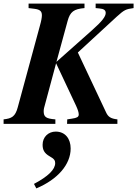

<svg xmlns="http://www.w3.org/2000/svg" viewBox="-41 -689 763 1068"><path d="M392 -397 608 -596C651 -635 659 -638 702 -644V-669H491V-644L512 -642C537 -640 547 -632 547 -617C547 -598 529 -572 470 -520L273 -345L335 -572C349 -624 370 -639 429 -644V-669H118V-644L151 -640C182 -636 192 -626 192 -604C192 -592 189 -574 181 -546L58 -93C44 -40 24 -30 -21 -25V0H267V-25C215 -29 202 -38 202 -71C202 -77 203 -83 204 -88L271 -337L382 -101C392 -79 397 -64 397 -52C397 -38 386 -33 359 -29L333 -25L332 0H612V-25C574 -29 560 -40 549 -64ZM161 359C280 309 352 226 352 137C352 83 322 43 269 43C228 43 196 73 196 116C196 143 204 163 236 181C260 194 266 204 266 218C266 254 227 292 148 334Z"/></svg>

Font: STIXGeneral
Style: Bold Italic
Weight: 700
Italic angle: -16.33°
Designer: MicroPress Inc., with final additions and corrections provided by Coen Hoffman, Elsevier (retired)
Version: Version 1.1.0